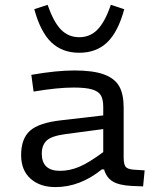

<svg xmlns="http://www.w3.org/2000/svg" viewBox="-20 -763 654 790"><path d="M436 -743.2 491.2 -725.1Q465.8 -631.3 420.9 -588.6Q376 -545.9 306.2 -545.9Q236.3 -545.9 191.4 -588.6Q146.5 -631.3 121.1 -725.1L175.8 -743.2Q200.7 -671.9 231.2 -640.9Q261.7 -609.9 306.2 -609.9Q350.6 -609.9 381.3 -641.4Q412.1 -672.9 436 -743.2ZM488.8 -117.2Q488.8 -87.4 496.6 -77.1Q504.4 -66.9 529.8 -64.9L575.2 -62L568.8 3.9L522 2Q470.7 -0.5 444.3 -16.1Q418 -31.7 408.2 -65.9H398.9Q309.1 6.8 208 6.8Q144.5 6.8 105.7 -27.8Q66.9 -62.5 66.9 -125Q66.9 -192.4 103.5 -225.1Q140.1 -257.8 231.9 -268.1L404.8 -288.1V-323.2Q404.8 -354 395 -370.6Q385.3 -387.2 359.1 -395Q333 -402.8 283.2 -402.8Q215.8 -402.8 118.2 -386.2L108.9 -455.1Q212.4 -473.1 286.1 -473.1Q363.3 -473.1 407.7 -456.8Q452.1 -440.4 470.5 -408Q488.8 -375.5 488.8 -320.8ZM227.1 -60.1Q266.6 -60.1 306.2 -76.7Q345.7 -93.3 404.8 -137.2V-231.9L247.1 -210.9Q190.9 -203.1 171.4 -184.1Q151.9 -165 151.9 -130.9Q151.9 -60.1 227.1 -60.1Z"/></svg>

Font: IntelOne Mono
Style: Regular
Weight: 400
Designer: Fred Shallcrass
Foundry: Frere-Jones Type LLC
Version: Version 1.200;hotconv 1.1.0;makeotfexe 2.6.0;FJTRelease1.2